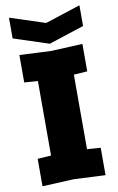

<svg xmlns="http://www.w3.org/2000/svg" viewBox="-99 -963 628 1020"><g transform="rotate(-10 215.0 -452.5)"><path d="M45 4V-144L118 -149V-551L45 -556V-704L215 -696L385 -704V-556L312 -551V-149L385 -144V4L215 -4ZM405 -909V-797L215 -735L25 -797V-909L215 -847Z"/></g></svg>

Font: Tektur ExtraBold
Style: Regular
Weight: 800
Designer: Adam Jagosz
Foundry: Adam Jagosz
Version: Version 1.005;gftools[0.9.30]